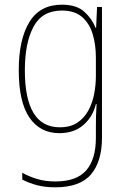

<svg xmlns="http://www.w3.org/2000/svg" viewBox="-20 -558 540 819"><path d="M215 241Q172 241 138 232Q104 223 75 208V179Q104 195 138.5 205.5Q173 216 216 216Q307 216 348 168.5Q389 121 389 30V-15Q389 -41 389.5 -62.5Q390 -84 392 -114H389Q376 -60 336 -25Q296 10 233 10Q151 10 105.5 -56.5Q60 -123 60 -259Q60 -389 105 -463.5Q150 -538 244 -538Q306 -538 339 -508.5Q372 -479 388 -439H390L394 -528H415V30Q415 130 368.5 185.5Q322 241 215 241ZM235 -15Q280 -15 309.5 -34.5Q339 -54 356.5 -86Q374 -118 381.5 -156.5Q389 -195 389 -234V-312Q389 -368 375 -413.5Q361 -459 329.5 -486Q298 -513 244 -513Q160 -513 123 -444Q86 -375 86 -258Q86 -15 235 -15Z"/></svg>

Font: Noto Sans Mono ExtraCondensed Thin
Style: Regular
Weight: 100
Width: 2
Designer: Monotype Design Team
Foundry: Monotype Imaging Inc.
Version: Version 2.014; ttfautohint (v1.8.4.7-5d5b)